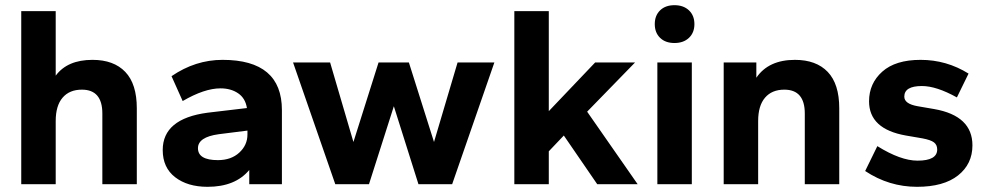

<svg xmlns="http://www.w3.org/2000/svg" viewBox="-20 -711 3811 741"><path d="M508 0H375V-273Q375 -365 296 -365Q248 -365 221.5 -334Q195 -303 195 -244V0H62V-668H195V-419Q240 -480 337 -480Q419 -480 463.5 -433.5Q508 -387 508 -293Z M781 10Q704 10 656 -27Q608 -64 608 -132Q608 -253 781 -276L933 -294Q927 -332 899 -351Q871 -370 831 -370Q769 -370 685 -321L642 -417Q734 -480 839 -480Q1068 -480 1068 -286V0H942V-55Q888 10 781 10ZM821 -93Q872 -93 903.5 -122Q935 -151 935 -192V-207L824 -193Q744 -182 744 -139Q744 -93 821 -93Z M1725 0H1595L1500 -301L1404 0H1274L1111 -470H1254L1344 -163L1441 -470H1558L1655 -163L1746 -470H1888Z M2441 0H2285L2156 -188L2098 -127V0H1965V-668H2098V-282L2277 -470H2431L2246 -280Z M2650 0H2517V-470H2650ZM2639 -565Q2618 -545 2583 -545Q2548 -545 2527.5 -565Q2507 -585 2507 -618Q2507 -651 2527.5 -671Q2548 -691 2583 -691Q2618 -691 2639 -671Q2660 -651 2660 -618Q2660 -585 2639 -565Z M3219 0H3086V-273Q3086 -365 3007 -365Q2959 -365 2932.5 -334Q2906 -303 2906 -244V0H2773V-470H2899V-411Q2946 -480 3048 -480Q3130 -480 3174.5 -433.5Q3219 -387 3219 -293Z M3519 10Q3411 10 3319 -51L3366 -147Q3456 -91 3521 -91Q3597 -91 3597 -134Q3597 -152 3584.5 -161.5Q3572 -171 3540 -177L3476 -188Q3334 -213 3334 -320Q3334 -389 3385 -434.5Q3436 -480 3533 -480Q3633 -480 3718 -427L3673 -335Q3594 -379 3538 -379Q3470 -379 3470 -338Q3470 -310 3522 -301L3586 -290Q3733 -264 3733 -150Q3733 -78 3677.5 -34Q3622 10 3519 10Z"/></svg>

Font: Gantari
Style: Bold
Weight: 700
Designer: Anugrah Pasau
Foundry: Lafontype
Version: Version 1.000